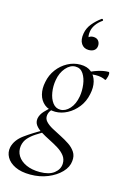

<svg xmlns="http://www.w3.org/2000/svg" viewBox="-185 -738 715 1084"><g transform="rotate(15 173.0 -196.5)"><path d="M269.8 -673Q273.8 -675 277.3 -670.5Q280.8 -666 276.8 -663Q254.8 -647.6 240.7 -627.8Q226.6 -608 223.4 -586.4Q219.4 -559.8 226.8 -548.7Q234.2 -537.6 243.8 -534.8L215.6 -525.4Q214.6 -544.2 224.3 -553.2Q234 -562.2 250 -562.2Q270 -562.2 280 -550.2Q290 -538.2 289.2 -521Q288.4 -503.6 276.3 -493.7Q264.2 -483.8 242.8 -483.8Q214.6 -483.8 199.7 -506.3Q184.8 -528.8 191.8 -567.6Q197.4 -599.2 218.7 -625.3Q240 -651.4 269.8 -673ZM106.8 281Q52.8 281 17.5 263.9Q-17.8 246.8 -33.2 219.2Q-48.6 191.6 -42 160.6Q-31.6 116.6 13.9 83.5Q59.4 50.4 118.2 18L125.2 26Q101.6 40.2 77.5 55.8Q53.4 71.4 35.9 90.7Q18.4 110 13.6 138Q8.8 170.2 25 196.4Q41.2 222.6 74.8 237.9Q108.4 253.2 154.6 253.2Q209.4 253.2 238.2 230.4Q267 207.6 268.6 175Q269.6 147.8 254.1 127.9Q238.6 108 213.7 92.7Q188.8 77.4 161.5 63.8Q134.2 50.2 110.4 35.6Q86.6 21 73.7 3.4Q60.8 -14.2 65 -37.8Q70 -60.4 88.3 -80.3Q106.6 -100.2 133.8 -123L144 -115.2Q132.6 -108.8 123.3 -95.5Q114 -82.2 112.2 -68Q109.2 -46.8 123.8 -31Q138.4 -15.2 163 -1.8Q187.6 11.6 215.3 25.5Q243 39.4 267.4 55.7Q291.8 72 306 93.8Q320.2 115.6 316.6 146Q313.6 181.6 284 212.4Q254.4 243.2 208.1 262.1Q161.8 281 106.8 281ZM150.8 -98Q112 -98 87.2 -118.6Q62.4 -139.2 53.8 -172.7Q45.2 -206.2 53.8 -246Q61.8 -288.2 86.5 -321.1Q111.2 -354 146.3 -373Q181.4 -392 221 -392Q261 -392 285 -371.9Q309 -351.8 317.2 -318.8Q325.4 -285.8 316.6 -246Q307.6 -200.8 281.7 -167.8Q255.8 -134.8 221.2 -116.4Q186.6 -98 150.8 -98ZM176 -116.8Q205.2 -116.8 230.1 -144Q255 -171.2 263.2 -218.6Q268.6 -251.4 264.1 -287.2Q259.6 -323 243.1 -348.6Q226.6 -374.2 196.2 -374.2Q166.2 -374.2 140.8 -345Q115.4 -315.8 108 -271.4Q101.6 -235.6 107.3 -199.6Q113 -163.6 130.6 -140.2Q148.2 -116.8 176 -116.8ZM258.2 -346 257.2 -353Q287.2 -371.4 321.8 -382.5Q356.4 -393.6 384.4 -393.6Q389.4 -393.6 389.9 -385.4Q390.4 -377.2 387.9 -367.3Q385.4 -357.4 382.4 -350.3Q379.4 -343.2 376.4 -345.2Q353.2 -357.4 320.2 -357Q287.2 -356.6 258.2 -346Z"/></g></svg>

Font: Cormorant Light
Style: Italic
Weight: 300
Italic angle: -10°
Designer: Christian Thalmann (Catharsis Fonts)
Foundry: Catharsis Fonts
Version: Version 4.000